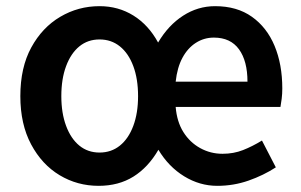

<svg xmlns="http://www.w3.org/2000/svg" viewBox="-20 -589 978 623"><path d="M300 14Q231 14 173.5 -20.5Q116 -55 81 -120.5Q46 -186 46 -277Q46 -370 81.5 -435Q117 -500 175.5 -534.5Q234 -569 303 -569Q364 -569 413 -538.5Q462 -508 493 -451Q526 -507 574 -538Q622 -569 678 -569Q749 -569 797.5 -534.5Q846 -500 871 -440Q896 -380 896 -302Q896 -284 894 -268.5Q892 -253 890 -242H550Q554 -194 575 -160.5Q596 -127 629.5 -108.5Q663 -90 702 -90Q738 -90 768.5 -102Q799 -114 830 -133L875 -46Q835 -20 786.5 -3Q738 14 685 14Q628 14 577.5 -17Q527 -48 494 -103Q461 -46 413 -16Q365 14 300 14ZM303 -94Q341 -94 369 -116.5Q397 -139 412.5 -180.5Q428 -222 428 -277Q428 -333 412.5 -374.5Q397 -416 369 -438.5Q341 -461 303 -461Q265 -461 237.5 -438.5Q210 -416 194.5 -374.5Q179 -333 179 -277Q179 -222 194.5 -180.5Q210 -139 237.5 -116.5Q265 -94 303 -94ZM550 -324H783Q783 -391 755.5 -429Q728 -467 674 -467Q642 -467 615.5 -450Q589 -433 572 -401.5Q555 -370 550 -324Z"/></svg>

Font: Noto Sans TC Thin SemiBold
Style: Regular
Weight: 600
Version: Version 2.004-H2;hotconv 1.0.118;makeotfexe 2.5.65603